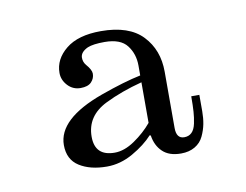

<svg xmlns="http://www.w3.org/2000/svg" viewBox="-42 -750 466 364"><g transform="rotate(-10 190.5 -568.5)"><path d="M64.5 -495.6Q64.5 -545.9 152.3 -577.6Q198.7 -594.2 230 -600.6V-619.6Q230 -642.1 217.5 -658.4Q205.1 -674.8 174.3 -674.8Q152.3 -674.8 141.6 -670.4Q127 -663.6 127 -652.8Q127 -644.5 132.3 -638.2Q142.1 -627 142.1 -619.6Q142.1 -610.4 135.5 -603.5Q128.9 -596.7 114.7 -596.7Q100.1 -596.7 90.1 -607.4Q80.1 -618.2 80.1 -631.8Q80.1 -658.2 103.5 -677.2Q127 -696.3 170.9 -696.3Q225.1 -696.3 251 -668.9Q276.9 -641.6 276.9 -599.6V-491.2Q276.9 -470.7 292 -470.7Q300.8 -470.7 306.4 -476.1Q312 -481.4 314.5 -492.9Q316.9 -504.4 317.6 -515.4Q318.4 -526.4 318.4 -544.9H334V-513.2Q334 -500.5 331.8 -489Q329.6 -477.5 324.2 -466.1Q318.8 -454.6 307.6 -448Q296.4 -441.4 280.8 -441.4Q257.8 -441.4 245.4 -453.4Q232.9 -465.3 230 -484.9L228 -485.8Q212.9 -469.2 188.5 -455.3Q164.1 -441.4 138.2 -441.4Q106 -441.4 85.2 -454.6Q64.5 -467.8 64.5 -495.6ZM119.1 -502Q119.1 -464.8 157.2 -464.8Q175.8 -464.8 195.8 -478.5Q215.8 -492.2 230 -509.3V-587.4Q190.4 -577.1 158.7 -561.5Q119.1 -542 119.1 -502Z"/></g></svg>

Font: Theano Modern
Style: Regular
Weight: 400
Designer: Alexey Kryukov
Version: Version 2.00